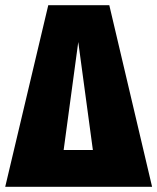

<svg xmlns="http://www.w3.org/2000/svg" viewBox="-40 -716 603 736"><path d="M379 -696 543 0H-20L145 -696ZM260 -555 204 -141H316Z"/></svg>

Font: Fira Sans Extra Condensed Black
Style: Regular
Weight: 900
Width: 1
Designer: Carrois Corporate & Edenspiekermann AG
Foundry: Carrois Corporate GbR & Edenspiekermann AG
Version: Version 4.203